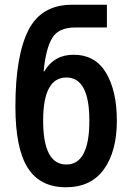

<svg xmlns="http://www.w3.org/2000/svg" viewBox="-20 -780 554 810"><path d="M258 10Q364 10 418.5 -66Q473 -142 473 -271Q473 -396 427.5 -472.5Q382 -549 290 -549Q208 -549 167 -479H164Q173 -573 199.5 -618.5Q226 -664 297 -664H431V-760H284Q154 -760 99.5 -652Q45 -544 45 -330Q45 -154 97 -72Q149 10 258 10ZM260 -86Q162 -86 162 -271Q162 -453 260 -453Q357 -453 357 -271Q357 -86 260 -86Z"/></svg>

Font: Noto Sans Georgian Condensed Semi
Style: Regular
Weight: 600
Width: 3
Designer: Monotype Design Team
Foundry: Monotype Imaging Inc.
Version: Version 1.901